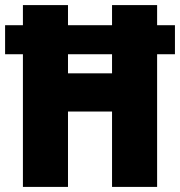

<svg xmlns="http://www.w3.org/2000/svg" viewBox="-23 -734 707 754"><path d="M67 0V-521H-3V-635H67V-714H244V-635H417V-714H594V-635H664V-521H594V0H417V-296H244V0ZM244 -446H417V-521H244Z"/></svg>

Font: Noto Sans Khmer UI Condensed Black
Style: Regular
Weight: 900
Width: 3
Designer: Danh Hong and the Monotype Design Team
Foundry: Monotype Imaging Inc.
Version: Version 2.002; ttfautohint (v1.8.4.7-5d5b)